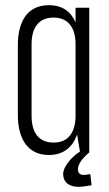

<svg xmlns="http://www.w3.org/2000/svg" viewBox="-20 -589 423 742"><path d="M169 -569C86 -569 49 -506 49 -415V-145C49 -54 86 10 169 10C226 10 261 -21 278 -69L289 -3C266 10 226 49 224 82C224 117 249 133 283 133C295 133 312 131 334 127L329 84C323 85 310 87 303 87C290 87 281 80 281 65C281 44 302 19 325 0H323H325V-559H272V-502C255 -543 222 -569 169 -569ZM187 -521C246 -521 272 -479 272 -418V-142C272 -80 246 -38 187 -38C127 -38 102 -80 102 -142V-418C102 -479 127 -521 187 -521Z"/></svg>

Font: Modon Arabic
Style: Regular
Weight: 400
Designer: Ahmedzaza
Foundry: Ahmedzaza
Version: Version 2.010